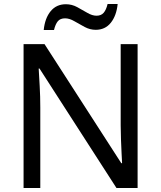

<svg xmlns="http://www.w3.org/2000/svg" viewBox="-20 -933 800 953"><path d="M663 0H558L176 -593H172Q174 -558 177 -506Q180 -454 180 -399V0H97V-714H201L582 -123H586Q585 -139 583.5 -171Q582 -203 580.5 -241Q579 -279 579 -311V-714H663ZM197 -784Q203 -843 231.5 -877.5Q260 -912 307 -912Q337 -912 363.5 -897.5Q390 -883 414 -869Q438 -855 459 -855Q482 -855 494.5 -869.5Q507 -884 514 -913H564Q558 -855 530 -820Q502 -785 455 -785Q427 -785 400.5 -799Q374 -813 349.5 -827.5Q325 -842 303 -842Q279 -842 267 -827.5Q255 -813 248 -784Z"/></svg>

Font: Noto Sans Old Permic
Style: Regular
Weight: 400
Designer: Monotype Design Team
Foundry: Monotype Imaging Inc.
Version: Version 2.001; ttfautohint (v1.8.4.7-5d5b)